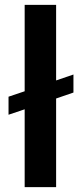

<svg xmlns="http://www.w3.org/2000/svg" viewBox="-20 -770 338 790"><path d="M282.2 -463.4V-389.2L210.9 -364.7V0H81.5V-320.3L15.1 -297.9V-372.1L81.5 -394.5V-750H210.9V-439Z"/></svg>

Font: Vazirmatn UI FD SemiBold
Style: Regular
Weight: 600
Designer: Saber Rastikerdar
Foundry: Saber Rastikerdar
Version: Version 33.003